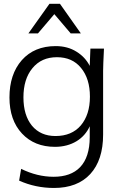

<svg xmlns="http://www.w3.org/2000/svg" viewBox="-20 -749 659 980"><path d="M263.2 -54.7C212.4 -54.7 172.4 -72.3 143.1 -107.4C114.3 -142.6 99.6 -190.9 99.6 -252C99.6 -314 114.7 -363.8 145.5 -400.9C176.3 -438.5 217.8 -457 270.5 -457C322.8 -457 363.8 -439 393.6 -402.3C423.8 -365.7 439 -316.9 439 -255.4C439 -194.3 423.3 -145.5 392.6 -108.9C361.8 -72.8 318.4 -54.7 263.2 -54.7ZM255.9 210.4C335.4 210.4 397.5 186.5 440.9 139.2C484.4 91.8 506.3 24.4 506.3 -62V-387.2C506.3 -405.3 507.8 -443.4 510.7 -501H441.4L438 -412.6C422.9 -442.4 400.4 -466.8 370.1 -485.4C339.8 -504.4 304.7 -513.7 264.2 -513.7C191.4 -513.7 133.8 -489.7 91.3 -441.9C49.3 -394 28.3 -330.6 28.3 -251.5C28.3 -174.3 49.8 -112.8 92.3 -67.4C134.8 -22 190.9 0.5 260.7 0.5C344.7 0.5 409.2 -40 438 -104.5V-48.8C438 89.4 369.1 153.3 253.9 153.3C197.8 153.3 142.1 139.6 87.9 112.8L77.6 172.9C132.8 197.8 192.4 210.4 255.9 210.4ZM173.8 -578.6 257.3 -676.8 340.8 -578.6H392.6L286.1 -729.5H232.4L125 -578.6Z"/></svg>

Font: Ride Light
Style: Regular
Weight: 300
Version: Version 3.000